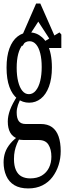

<svg xmlns="http://www.w3.org/2000/svg" viewBox="-25 -784 374 1075"><path d="M133.3 271Q85.9 271 55.4 252.7Q24.9 234.4 10 200.4Q-4.9 166.5 -4.9 125Q-4.9 95.2 3.9 69.6Q12.7 43.9 33 19.5Q53.2 -4.9 88.4 -29.3L92.3 -21.5Q78.1 1 69.8 21.2Q61.5 41.5 57.4 61.5Q53.2 81.5 53.2 106Q53.2 144.5 64.5 168.9Q75.7 193.4 96.2 204.1Q116.7 214.8 144 214.8Q183.1 214.8 209.5 198.7Q235.8 182.6 249.3 155Q262.7 127.4 262.7 93.3Q262.7 52.2 246.3 26.1Q230 0 191.9 0H109.9Q100.6 0 90.3 -1.2Q80.1 -2.4 72.3 -4.9V-8.3Q45.4 -18.1 32 -42Q18.6 -65.9 18.6 -104Q18.6 -133.8 31 -168.2Q43.5 -202.6 74.2 -250V-262.7L98.1 -245.1Q83 -217.8 75.7 -196.3Q68.4 -174.8 68.4 -154.8Q68.4 -121.6 80.3 -105.7Q92.3 -89.8 117.7 -89.8H202.6Q241.7 -89.8 266.4 -72Q291 -54.2 303 -20Q314.9 14.2 314.9 62.5Q314.9 102.5 303.2 139.6Q291.5 176.8 269 206.8Q246.6 236.8 212.4 253.9Q178.2 271 133.3 271ZM138.2 -209Q101.6 -209 72.8 -231.2Q43.9 -253.4 27.8 -297.1Q11.7 -340.8 11.7 -405.8Q11.7 -469.2 27.8 -512.9Q43.9 -556.6 73.2 -579.6Q102.5 -602.5 139.2 -602.5Q160.6 -602.5 178.2 -595.5Q195.8 -588.4 211.2 -574.7Q226.6 -561 238.3 -540L239.3 -537.6Q252 -513.7 258.8 -480.5Q265.6 -447.3 265.6 -405.8Q265.6 -343.3 249 -298.8Q232.4 -254.4 203.6 -231.7Q174.8 -209 138.2 -209ZM136.7 -256.8Q159.2 -256.8 175.5 -276.9Q191.9 -296.9 200.2 -331.1Q208.5 -365.2 208.5 -409.2Q208.5 -452.6 200.4 -485.1Q192.4 -517.6 177 -535.4Q161.6 -553.2 140.1 -553.2Q118.7 -553.2 102.3 -534.2Q85.9 -515.1 77.1 -482.2Q68.4 -449.2 68.4 -404.3Q68.4 -360.8 76.7 -327.4Q85 -293.9 100.1 -275.4Q115.2 -256.8 136.7 -256.8ZM211.4 -515.1V-547.4H215.8L308.1 -602.5L318.4 -590.8V-515.1ZM278.3 -525.9 159.7 -708.5H218.8L100.6 -525.9L85 -552.7L177.2 -764.2H200.7L293.9 -552.7Z"/></svg>

Font: Scarab Serif
Style: Condensed
Weight: 400
Designer: John Roberts
Foundry: Scarab
Version: 1.0